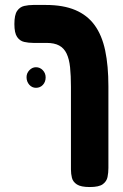

<svg xmlns="http://www.w3.org/2000/svg" viewBox="-20 -605 495 774"><path d="M342 149Q306 149 290 138.5Q274 128 270 112Q266 96 266 78V-255Q266 -300 262.5 -333.5Q259 -367 248.5 -389Q238 -411 218.5 -421.5Q199 -432 168 -432H115Q95 -432 77.5 -436Q60 -440 49 -456Q38 -472 38 -508Q38 -545 49 -561Q60 -577 77.5 -581Q95 -585 114 -585H165Q235 -585 283.5 -564.5Q332 -544 361.5 -503.5Q391 -463 404 -401.5Q417 -340 417 -257V72Q417 91 413.5 108.5Q410 126 394.5 137.5Q379 149 342 149ZM125 -251Q109 -251 98 -263.5Q87 -276 87 -294Q87 -310 98.5 -322Q110 -334 125 -334Q141 -334 152.5 -322Q164 -310 164 -293Q164 -275 153 -263Q142 -251 125 -251Z"/></svg>

Font: Fredoka Condensed SemiBold
Style: Regular
Weight: 600
Width: 3
Designer: Ben Nathan
Foundry: Milena B. Brandão, Ben Nathan
Version: Version 2.001